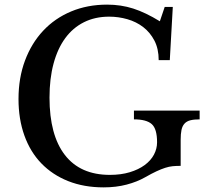

<svg xmlns="http://www.w3.org/2000/svg" viewBox="-20 -800 910 830"><path d="M428 10Q343 10 275 -17Q207 -44 159 -93.5Q111 -143 85.5 -214Q60 -285 60 -372Q60 -463 88 -538Q116 -613 166.5 -667Q217 -721 287.5 -750.5Q358 -780 443 -780Q503 -780 556 -763Q609 -746 671 -708L692 -770H727L714 -540H666Q666 -589 647.5 -624.5Q629 -660 599 -683Q569 -706 530.5 -717Q492 -728 452 -728Q391 -728 343 -704Q295 -680 262 -635Q229 -590 211.5 -525Q194 -460 194 -378Q194 -216 260.5 -130Q327 -44 455 -44Q503 -44 541 -55.5Q579 -67 605.5 -86.5Q632 -106 645.5 -131.5Q659 -157 659 -185Q659 -243 636 -263.5Q613 -284 559 -284V-322H843V-284Q819 -284 803 -280Q787 -276 777.5 -265.5Q768 -255 764.5 -238Q761 -221 761 -195V-83Q742 -83 726.5 -81.5Q711 -80 694 -74.5Q677 -69 656.5 -59.5Q636 -50 608 -34Q573 -14 527.5 -2Q482 10 428 10Z"/></svg>

Font: SVN-Libre Baskerville
Style: Regular
Weight: 400
Designer: Pablo Impallari, Rodrigo Fuenzalida
Foundry: Pablo Impallari, Rodrigo Fuenzalida
Version: Version 1.000; ttfautohint (v1.8.4)